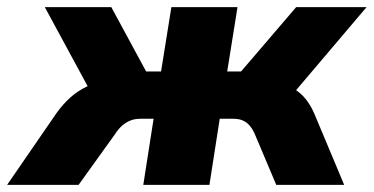

<svg xmlns="http://www.w3.org/2000/svg" viewBox="-66 -520 1051 540"><path d="M-46 0 93 -202Q111 -227 131.5 -245.5Q152 -264 177 -276Q202 -288 230 -291L203 -236L60 -500H247L345 -319H387L416 -500H602L573 -319H612L767 -500H965L741 -236L711 -287Q739 -283 759.5 -271Q780 -259 794.5 -240.5Q809 -222 819 -198L902 0H711L651 -142Q644 -158 635.5 -167.5Q627 -177 616 -181.5Q605 -186 589 -186H552L523 0H337L366 -186H329Q314 -186 302 -181.5Q290 -177 279 -168Q268 -159 257 -142L155 0Z"/></svg>

Font: Nunito Sans 9pt Black
Style: Italic
Weight: 900
Italic angle: -9°
Version: Version 3.101;gftools[0.9.27]